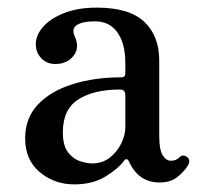

<svg xmlns="http://www.w3.org/2000/svg" viewBox="-20 -472 519 504"><path d="M175 12Q123 12 84.5 -20Q46 -52 46 -109Q46 -162 79.5 -197.5Q113 -233 170.5 -251Q228 -269 298 -269Q309 -269 309 -279V-307Q309 -357 288.5 -386.5Q268 -416 229 -416Q197 -416 182 -406.5Q167 -397 176 -377Q190 -347 173 -325.5Q156 -304 125 -304Q103 -304 88.5 -319Q74 -334 74 -356Q74 -380 93.5 -402Q113 -424 149 -438Q185 -452 234 -452Q319 -452 358.5 -415Q398 -378 398 -313V-115Q398 -79 407 -64.5Q416 -50 429 -50Q442 -50 451 -59Q461 -69 473 -58Q481 -50 473 -37Q462 -20 444.5 -6.5Q427 7 399 7Q344 7 319 -47Q313 -61 304 -48Q290 -29 256.5 -8.5Q223 12 175 12ZM222 -43Q249 -43 268.5 -58.5Q288 -74 298.5 -96Q309 -118 309 -137V-222Q309 -237 295 -237Q226 -237 185.5 -211Q145 -185 145 -125Q145 -89 159 -71.5Q173 -54 191.5 -48.5Q210 -43 222 -43Z"/></svg>

Font: Zen Old Mincho Medium
Style: Regular
Weight: 500
Designer: Yoshimichi Ohira
Foundry: Positype
Version: Version 1.500